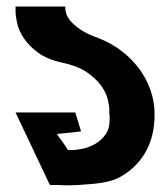

<svg xmlns="http://www.w3.org/2000/svg" viewBox="-20 -553 510 584"><path d="M278.3 -437.5Q314.5 -423.8 345.7 -400.9Q377 -377.9 400.4 -347.7Q423.8 -317.4 437 -281.2Q450.2 -245.1 450.2 -204.1Q450.2 -136.7 420.9 -87.4Q391.6 -38.1 337.9 -10.7Q325.2 -4.9 306.6 -0.5Q288.1 3.9 267.1 5.9Q246.1 7.8 224.1 9.3Q202.1 10.7 183.6 10.7Q175.8 10.7 168.9 10.3Q162.1 9.8 156.2 9.8H131.8L27.3 -210.9H209L226.6 -153.3L153.3 -145.5L158.2 -137.7Q162.1 -132.8 167 -126Q171.9 -119.1 176.3 -112.8Q180.7 -106.4 183.6 -101.6Q186.5 -96.7 186.5 -96.7H201.2Q212.9 -96.7 231.4 -100.6Q250 -104.5 268.6 -114.7Q287.1 -125 300.3 -143.1Q313.5 -161.1 313.5 -189.5Q313.5 -194.3 313.5 -198.2Q313.5 -202.1 312.5 -206.1V-218.8Q312.5 -231.4 307.6 -251.5Q302.7 -271.5 287.1 -293Q271.5 -314.5 243.7 -333.5Q215.8 -352.5 169.9 -362.3Q124 -372.1 96.2 -392.6Q68.4 -413.1 52.7 -436.5Q37.1 -460 32.2 -482.4Q27.3 -504.9 27.3 -518.6V-533.2H178.7V-527.3Q178.7 -521.5 181.6 -511.2Q184.6 -501 194.8 -488.8Q205.1 -476.6 225.1 -462.9Q245.1 -449.2 278.3 -437.5Z"/></svg>

Font: Shorif Bongobondhu ANSI V2
Style: Regular
Weight: 400
Designer: Shorif Uddin Shishir, Shorif art & Design, e-mail : shorifart@gmail.com, facebook : Shorif2001
Foundry: Lipighor Font Foundry
Version: Designed By Shorif Uddin Shishir | Build By Niladri Shekhar 